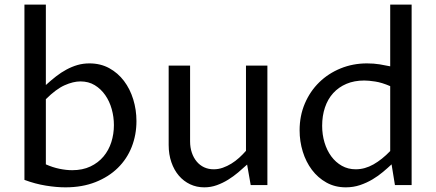

<svg xmlns="http://www.w3.org/2000/svg" viewBox="-20 -802 1890 832"><path d="M85.9 -782.2H178.7V-433.6Q201.2 -454.1 223.1 -471.2Q245.1 -488.3 268.3 -500.7Q291.5 -513.2 315.9 -520.3Q340.3 -527.3 367.7 -527.3Q415.5 -527.3 453.4 -506.6Q491.2 -485.8 517.3 -451.2Q543.5 -416.5 557.4 -371.3Q571.3 -326.2 571.3 -277.3Q571.3 -217.8 550.8 -165.5Q530.3 -113.3 490.7 -74.5Q451.2 -35.6 393.8 -12.9Q336.4 9.8 263.2 9.8Q224.6 9.8 179 2.4Q133.3 -4.9 85.9 -22.5ZM178.7 -89.8Q208 -76.7 237.5 -70.6Q267.1 -64.5 293 -64.5Q337.9 -64.5 371.8 -80.6Q405.8 -96.7 428.5 -123.8Q451.2 -150.9 462.4 -186Q473.6 -221.2 473.6 -259.8Q473.6 -295.4 464.1 -329.3Q454.6 -363.3 436 -389.9Q417.5 -416.5 390.6 -432.9Q363.8 -449.2 328.6 -449.2Q297.4 -449.2 260 -432.6Q222.7 -416 178.7 -372.1Z M710.9 -517.6H803.7V-189.5Q803.7 -162.6 811.3 -140.4Q818.8 -118.2 832.3 -102.1Q845.7 -85.9 864.5 -77.1Q883.3 -68.4 906.2 -68.4Q926.3 -68.4 945.6 -75.2Q964.8 -82 982.7 -93Q1000.5 -104 1016.4 -118.4Q1032.2 -132.8 1045.9 -148.4V-517.6H1138.7V0H1066.4L1050.8 -88.9Q1032.7 -72.3 1012.2 -54.9Q991.7 -37.6 968.5 -23.2Q945.3 -8.8 919.4 0.5Q893.6 9.8 865.2 9.8Q832 9.8 804 -3.4Q775.9 -16.6 755.1 -40.8Q734.4 -64.9 722.7 -98.9Q710.9 -132.8 710.9 -173.8Z M1670.9 -428.7Q1634.8 -444.3 1606 -448.7Q1577.1 -453.1 1558.6 -453.1Q1515.1 -453.1 1481.2 -438.7Q1447.3 -424.3 1423.8 -398.4Q1400.4 -372.6 1388.2 -336.4Q1376 -300.3 1376 -256.8Q1376 -218.8 1386.2 -184.6Q1396.5 -150.4 1415.5 -124.5Q1434.6 -98.6 1461.4 -83.5Q1488.3 -68.4 1521.5 -68.4Q1561 -68.4 1598.4 -89.6Q1635.7 -110.8 1670.9 -147.5ZM1670.9 -782.2H1763.7V0H1691.4L1676.8 -89.8Q1660.2 -74.2 1639.6 -56.9Q1619.1 -39.6 1594.2 -24.7Q1569.3 -9.8 1540.3 0Q1511.2 9.8 1478.5 9.8Q1431.6 9.8 1394.5 -11Q1357.4 -31.7 1331.5 -66.2Q1305.7 -100.6 1292 -145Q1278.3 -189.5 1278.3 -237.3Q1278.3 -300.3 1301 -353.5Q1323.7 -406.7 1363.3 -445.3Q1402.8 -483.9 1456.1 -505.6Q1509.3 -527.3 1570.3 -527.3Q1599.6 -527.3 1625.2 -523.2Q1650.9 -519 1670.9 -514.6Z"/></svg>

Font: Proza Libre
Style: Regular
Weight: 400
Designer: Jasper de Waard
Foundry: Jasper de Waard
Version: Version 1.000; ttfautohint (v1.4.1.8-43bc)